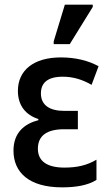

<svg xmlns="http://www.w3.org/2000/svg" viewBox="-20 -796 472 826"><path d="M211 -606H280L379 -766V-776H259L211 -618ZM247 10C305 10 357 2 395 -22V-109C353 -84 310 -75 257 -75C185 -75 143 -101 143 -156C143 -212 181 -240 256 -240H315V-319H256C196 -319 156 -342 156 -394C156 -439 184 -466 250 -466C294 -466 334 -454 374 -431L404 -511C361 -535 305 -549 242 -549C124 -549 57 -493 57 -405C57 -342 91 -301 145 -284V-279C87 -264 38 -227 38 -148C38 -55 104 10 247 10Z"/></svg>

Font: Noto Sans SemiCondensed Medium
Style: Regular
Weight: 500
Width: 4
Designer: Monotype Design Team
Foundry: Monotype Imaging Inc.
Version: Version 2.013